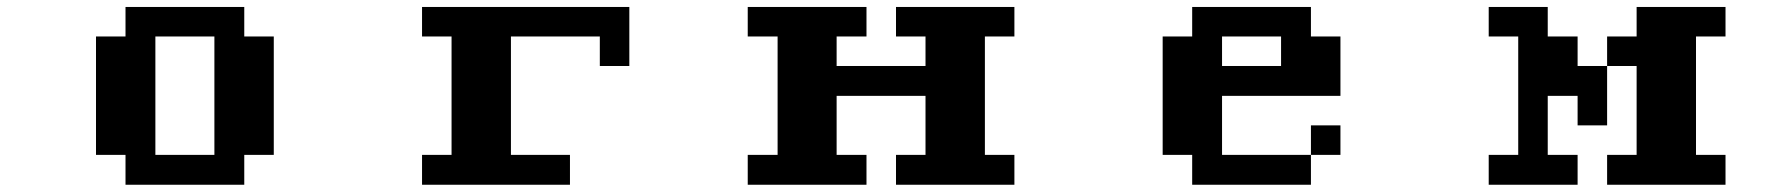

<svg xmlns="http://www.w3.org/2000/svg" viewBox="-20 -462 5040 540"><path d="M417 -26.4H583V-359.4H417ZM250 -26.4V-359.4H333V-442.4H667V-359.4H750V-26.4H667V57.6H333V-26.4Z M1167 -26.4H1250V-359.4H1167V-442.4H1750V-276.4H1667V-359.4H1417V-26.4H1583V57.6H1167Z M2083 -26.4H2167V-359.4H2083V-442.4H2417V-359.4H2333V-276.4H2583V-359.4H2500V-442.4H2833V-359.4H2750V-26.4H2833V57.6H2500V-26.4H2583V-192.4H2333V-26.4H2417V57.6H2083Z M3417 -276.4H3583V-359.4H3417ZM3250 -26.4V-359.4H3333V-442.4H3667V-359.4H3750V-192.4H3417V-26.4H3667V57.6H3333V-26.4ZM3667 -26.4V-109.4H3750V-26.4Z M4167 -26.4H4250V-359.4H4167V-442.4H4333V-359.4H4417V-276.4H4500V-109.4H4417V-192.4H4333V-26.4H4417V57.6H4167ZM4500 -276.4V-359.4H4583V-442.4H4833V-359.4H4750V-26.4H4833V57.6H4500V-26.4H4583V-276.4Z"/></svg>

Font: KH Dot Dougenzaka 12
Style: Regular
Weight: 400
Designer: Original version for X68000 by Keitarou Hiraki (http://hp.vector.co.jp/authors/VA000874/) / TrueType conversion by Homem
Version: Version 1.00.20150527